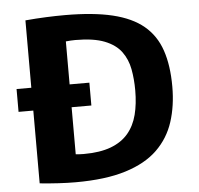

<svg xmlns="http://www.w3.org/2000/svg" viewBox="-52 -769 856 827"><g transform="rotate(-5 376.5 -355.5)"><path d="M23.3 -317.8V-416.5H338.1V-317.8ZM242.1 5.7Q206.7 5.7 168.1 3.4Q129.4 1.2 87.1 -3.1V-707.8Q134.1 -712 176.9 -713.8Q219.6 -715.6 257.9 -715.6Q380.2 -715.6 463.7 -695.6Q547.3 -675.5 597.6 -633.5Q647.9 -591.5 670.2 -525.7Q692.6 -460 692.6 -368.8Q692.6 -285.5 670.4 -216.9Q648.2 -148.2 596.9 -98.3Q545.6 -48.4 458.6 -21.4Q371.7 5.7 242.1 5.7ZM286.9 -112.5Q357.6 -112.5 404.9 -130.3Q452.1 -148.1 480.2 -181.4Q508.2 -214.6 520.2 -261.4Q532.1 -308.2 532.1 -366.3Q532.1 -415.3 524 -458.4Q515.9 -501.5 491.7 -534.4Q467.4 -567.4 420 -586.1Q372.6 -604.8 293.8 -604.8Q284.5 -604.8 274.4 -604.2Q264.3 -603.6 252.7 -602.4V-114.3Q261.9 -113.5 270.5 -113Q279.1 -112.5 286.9 -112.5Z"/></g></svg>

Font: Comme
Style: Regular
Weight: 400
Designer: Vernon Adams
Foundry: Vernon Adams
Version: Version 1.000;gftools[0.9.27]